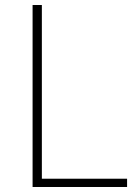

<svg xmlns="http://www.w3.org/2000/svg" viewBox="-20 -746 548 766"><path d="M110 0H487V-33H147V-726H110Z"/></svg>

Font: Source Han Sans JP ExtraLight
Style: Regular
Weight: 250
Designer: Ryoko NISHIZUKA 西塚涼子 (kana, bopomofo & ideographs); Paul D. Hunt (Latin, Greek & Cyrillic); Sandoll Communications 산돌커뮤니
Foundry: Adobe
Version: Version 2.001;hotconv 1.0.107;makeotfexe 2.5.65593